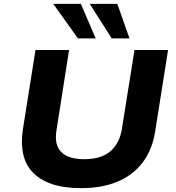

<svg xmlns="http://www.w3.org/2000/svg" viewBox="-20 -964 911 995"><path d="M402 11Q311 11 248.5 -10.5Q186 -32 149 -71.5Q112 -111 100 -166.5Q88 -222 98 -290L164 -705H338L273 -291Q260 -214 297 -176.5Q334 -139 417 -139Q504 -139 552 -180Q600 -221 612 -298L677 -705H851L785 -288Q770 -188 719 -121.5Q668 -55 587.5 -22Q507 11 402 11ZM559 -765 445 -944H588L651 -765ZM384 -765 256 -944H399L476 -765Z"/></svg>

Font: Nunito Sans 7pt SemiExpanded ExtraBold
Style: Italic
Weight: 800
Width: 6
Italic angle: -9°
Designer: Vernon Adams
Foundry: Vernon Adams
Version: Version 3.101;gftools[0.9.27]